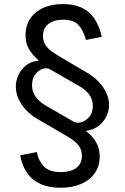

<svg xmlns="http://www.w3.org/2000/svg" viewBox="-20 -757 602 925"><path d="M271.5 147.5Q214.8 147.5 174.3 128.9Q133.8 110.4 109.9 75.2Q85.9 40 77.1 -8.8L157.2 -24.4Q166.5 20.5 193.1 46.4Q219.7 72.3 272.9 72.3Q318.8 72.3 346.7 52.5Q374.5 32.7 374.5 -5.9Q374.5 -32.7 362.3 -50.8Q350.1 -68.8 332.5 -81.5Q314.9 -94.2 298.3 -103.5L160.6 -183.6Q128.9 -202.1 105.5 -227.1Q82 -252 69.1 -280.8Q56.2 -309.6 56.2 -339.4Q56.2 -368.7 69.3 -396.5Q82.5 -424.3 106.9 -443.1Q131.3 -461.9 165 -464.4L166 -466.3Q135.3 -493.7 119.1 -521.2Q103 -548.8 103 -586.9Q103 -656.7 152.6 -697Q202.1 -737.3 283.2 -737.3Q364.3 -737.3 409.2 -696.3Q454.1 -655.3 470.2 -579.6L394 -564.5Q381.3 -611.3 357.9 -636.7Q334.5 -662.1 285.2 -662.1Q238.8 -662.1 212.9 -641.1Q187 -620.1 187 -584.5Q187 -558.6 199.2 -540.3Q211.4 -522 229.2 -509.3Q247.1 -496.6 264.2 -486.3L401.9 -405.3Q434.1 -386.2 457.3 -361.1Q480.5 -335.9 492.9 -308.1Q505.4 -280.3 505.4 -251.5Q505.4 -221.2 491.2 -193.8Q477.1 -166.5 452.6 -148.7Q428.2 -130.9 396.5 -127.4L395.5 -124.5Q417.5 -107.4 431.9 -88.6Q446.3 -69.8 453.4 -48.3Q460.4 -26.9 460.4 -2.9Q460.4 43 436.8 76.9Q413.1 110.8 370.6 129.2Q328.1 147.5 271.5 147.5ZM334.5 -170.9Q349.6 -162.1 371.6 -168.2Q393.6 -174.3 410.4 -194.3Q427.2 -214.4 427.2 -246.6Q427.2 -266.6 419.7 -283.7Q412.1 -300.8 397.5 -315.7Q382.8 -330.6 360.8 -342.8L221.2 -422.9Q205.6 -432.1 185.1 -425.3Q164.6 -418.5 149.4 -398.2Q134.3 -377.9 134.3 -346.2Q134.3 -326.7 141.6 -309.3Q148.9 -292 164.1 -276.4Q179.2 -260.7 202.6 -247.1Z"/></svg>

Font: Inter 18pt
Style: Regular
Weight: 400
Designer: Rasmus Andersson
Foundry: rsms
Version: Version 4.001;git-66647c0bb